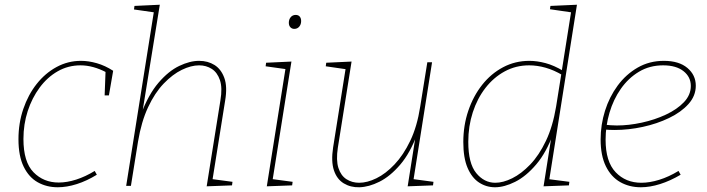

<svg xmlns="http://www.w3.org/2000/svg" viewBox="-20 -785 2986 811"><path d="M224 6Q177 6 139.5 -15Q102 -36 80 -81Q58 -126 58 -197Q58 -265 78.5 -325Q99 -385 135 -430.5Q171 -476 219 -502Q267 -528 322 -528Q354 -528 389 -518Q424 -508 458 -486L440 -382H422L426 -488L430 -479Q373 -509 320 -509Q268 -509 224 -484Q180 -459 147.5 -415Q115 -371 97 -315.5Q79 -260 79 -198Q79 -101 121.5 -57.5Q164 -14 228 -14Q263 -14 302 -26.5Q341 -39 380 -63L389 -47Q347 -21 304.5 -7.5Q262 6 224 6Z M853 2 911 -361Q920 -414 909 -446.5Q898 -479 874.5 -494Q851 -509 821 -509Q787 -509 748 -490Q709 -471 671.5 -432Q634 -393 605.5 -332Q577 -271 563 -187L533 0H513L631 -742L637 -732L546 -745L548 -760L655 -765L580 -302L575 -301Q607 -386 649.5 -435.5Q692 -485 737 -506.5Q782 -528 821 -528Q858 -528 886 -510.5Q914 -493 927.5 -456Q941 -419 931 -360L877 -22L872 -29L962 -17L960 -2Z M1107 2 1187 -502 1195 -492 1102 -505 1104 -520 1211 -525 1131 -22 1126 -29 1216 -17 1214 -2ZM1223 -663Q1213 -663 1206.5 -670Q1200 -677 1200 -689Q1200 -703 1208 -712.5Q1216 -722 1229 -722Q1240 -722 1246 -715Q1252 -708 1252 -696Q1252 -682 1244 -672.5Q1236 -663 1223 -663Z M1498 6Q1461 7 1432 -10.5Q1403 -28 1390.5 -65.5Q1378 -103 1387 -162L1441 -502L1446 -492L1356 -505L1358 -520L1465 -525L1407 -161Q1399 -108 1409.5 -75.5Q1420 -43 1443.5 -28Q1467 -13 1497 -13Q1531 -13 1570 -32Q1609 -51 1646.5 -90.5Q1684 -130 1713 -190.5Q1742 -251 1755 -335L1785 -522H1805L1726 -22L1721 -29L1811 -17L1809 -2L1702 2L1737 -220L1743 -221Q1713 -139 1670.5 -89.5Q1628 -40 1583 -17.5Q1538 5 1498 6Z M2071 6Q2034 6 2003.5 -14Q1973 -34 1955 -76Q1937 -118 1937 -185Q1937 -255 1958 -317Q1979 -379 2016.5 -426.5Q2054 -474 2105 -501Q2156 -528 2216 -528Q2248 -528 2284 -518.5Q2320 -509 2360 -485L2352 -480L2393 -739L2399 -732L2303 -746L2305 -760L2417 -765L2299 -19L2292 -29L2385 -17L2383 -2L2276 2L2311 -220L2317 -221Q2288 -141 2245 -90.5Q2202 -40 2156 -17Q2110 6 2071 6ZM2072 -13Q2105 -13 2143.5 -32Q2182 -51 2219.5 -90Q2257 -129 2286 -190Q2315 -251 2329 -335L2352 -479L2357 -467Q2320 -489 2284.5 -499Q2249 -509 2215 -509Q2159 -509 2112 -483.5Q2065 -458 2030.5 -413.5Q1996 -369 1977 -310.5Q1958 -252 1958 -186Q1958 -95 1991.5 -54Q2025 -13 2072 -13Z M2687 6Q2638 6 2599.5 -16Q2561 -38 2539 -83Q2517 -128 2517 -196Q2517 -258 2535.5 -317Q2554 -376 2589 -423.5Q2624 -471 2673.5 -499.5Q2723 -528 2784 -528Q2848 -528 2883.5 -498Q2919 -468 2919 -423Q2919 -380 2888 -345.5Q2857 -311 2806 -286.5Q2755 -262 2695 -249Q2635 -236 2577 -236Q2564 -236 2553.5 -236.5Q2543 -237 2532 -238L2536 -258Q2547 -257 2559.5 -256Q2572 -255 2585 -255Q2636 -255 2691 -267Q2746 -279 2793 -301Q2840 -323 2869 -353.5Q2898 -384 2898 -422Q2898 -460 2867 -484.5Q2836 -509 2781 -509Q2724 -509 2679 -482Q2634 -455 2602.5 -410Q2571 -365 2554.5 -309Q2538 -253 2538 -195Q2538 -102 2580.5 -57.5Q2623 -13 2689 -13Q2724 -13 2764.5 -25.5Q2805 -38 2846 -63L2855 -47Q2811 -21 2768 -7.5Q2725 6 2687 6Z"/></svg>

Font: Bitter Thin Thin
Style: Italic
Weight: 250
Italic angle: -9°
Version: Version 2.002